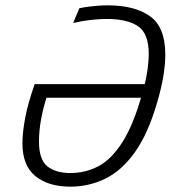

<svg xmlns="http://www.w3.org/2000/svg" viewBox="-20 -684 654 719"><path d="M569 -302Q535 -184 485.5 -114.5Q436 -45 374.5 -15Q313 15 243 15Q161 15 112.5 -24.5Q64 -64 64 -147Q64 -188 74.5 -243.5Q85 -299 110 -369H549L534 -318H133L157 -327Q142 -282 134 -238.5Q126 -195 126 -154Q126 -86 157.5 -61Q189 -36 243 -36Q300 -36 348.5 -61.5Q397 -87 438 -151Q479 -215 511 -328Q525 -375 531 -414Q537 -453 537 -482Q537 -559 496.5 -586Q456 -613 380 -613Q354 -613 321.5 -609.5Q289 -606 254 -598L277 -653Q295 -657 311.5 -659Q328 -661 345.5 -662.5Q363 -664 383 -664Q485 -664 542 -623Q599 -582 599 -480Q599 -444 592 -400.5Q585 -357 569 -302Z"/></svg>

Font: Intel One Mono Light
Style: Italic
Weight: 300
Italic angle: -16°
Monospace: yes
Designer: Fred Shallcrass
Foundry: Frere-Jones Type LLC
Version: Version 1.004